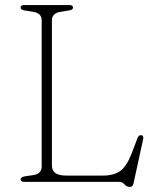

<svg xmlns="http://www.w3.org/2000/svg" viewBox="-20 -720 624 760"><path d="M252.5 -678.5 218.5 -673Q185.5 -667.5 185.5 -639.5V-65Q185.5 -45 199.2 -35Q213 -25 243.5 -25H387Q430.5 -25 455.8 -43.2Q481 -61.5 500 -110L524.5 -174Q529.5 -185.5 538.5 -185Q550 -184 546.5 -168.5L508.5 6Q505.5 20 493.5 20Q481.5 20 473 10Q464.5 0 451 0H76.5Q61.5 0 61.5 -10Q61.5 -19 78.5 -22L112.5 -27Q145 -32.5 145 -60.5V-639.5Q145 -667.5 112.5 -673L78.5 -678.5Q61.5 -681 61.5 -690Q61.5 -700 76.5 -700H254.5Q269 -700 269 -690Q269 -681 252.5 -678.5Z"/></svg>

Font: Fraunces 9pt S050 Thin
Style: Regular
Weight: 100
Version: Version 1.000; ttfautohint (v1.8.3)